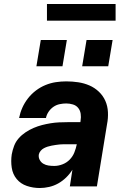

<svg xmlns="http://www.w3.org/2000/svg" viewBox="-20 -937 640 965"><path d="M180 8Q146 8 115 -2.5Q84 -13 64 -37Q44 -61 39 -94Q34 -127 39 -161Q43 -183 51 -204Q59 -225 74 -242Q89 -259 108.5 -272Q128 -285 149 -294Q170 -303 191.5 -308.5Q213 -314 234.5 -317.5Q256 -321 277 -322Q298 -323 319 -323H384L385 -331Q388 -348 385.5 -365Q383 -382 373 -394.5Q363 -407 346.5 -412Q330 -417 313 -417Q297 -417 280 -413.5Q263 -410 248.5 -400Q234 -390 224 -375Q214 -360 211 -344H76Q81 -370 92 -395Q103 -420 120.5 -442.5Q138 -465 160.5 -482Q183 -499 208.5 -509.5Q234 -520 260.5 -524Q287 -528 313 -528Q344 -528 373.5 -523.5Q403 -519 429.5 -507.5Q456 -496 477 -476Q498 -456 509.5 -430Q521 -404 522.5 -373.5Q524 -343 518 -313L467 0H331L344 -84Q331 -63 312.5 -45Q294 -27 272.5 -15Q251 -3 227 2.5Q203 8 180 8ZM253 -103Q273 -103 294 -111Q315 -119 330.5 -135Q346 -151 354 -171.5Q362 -192 366 -212H319Q310 -212 300 -212Q290 -212 280 -211Q270 -210 260 -208.5Q250 -207 239.5 -205Q229 -203 219.5 -200Q210 -197 200.5 -192Q191 -187 184 -178.5Q177 -170 175 -160Q173 -146 179.5 -133.5Q186 -121 198 -114Q210 -107 224 -105Q238 -103 253 -103ZM393 -604 415 -736H546L524 -604ZM163 -604 185 -736H316L294 -604ZM216 -833V-917H561V-833Z"/></svg>

Font: Iosevka SS04 Heavy Extended
Style: Italic
Weight: 900
Width: 7
Italic angle: -9°
Monospace: yes
Designer: Belleve Invis
Foundry: Belleve Invis
Version: Version 19.0.0; ttfautohint (v1.8.4)